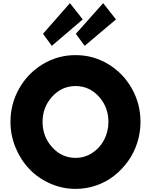

<svg xmlns="http://www.w3.org/2000/svg" viewBox="-20 -1192 970 1227"><path d="M254.9 -976.1 426.8 -1171.9 508.8 -1067.9 311 -898.9ZM464.8 -976.1 639.2 -1171.9 721.2 -1067.9 521 -898.9ZM46.9 -413.1Q46.9 -527.3 102.1 -625.5Q157.2 -723.6 253.2 -781.7Q349.1 -839.8 462.9 -839.8Q576.7 -839.8 672.4 -781.7Q768.1 -723.6 823 -625.5Q877.9 -527.3 877.9 -413.1Q877.9 -344.7 857.2 -279.8Q836.4 -214.8 798.3 -161.9Q760.3 -108.9 709.5 -68.8Q658.7 -28.8 595 -6.8Q531.2 15.1 462.9 15.1Q377.9 15.1 300.5 -19.3Q223.1 -53.7 167.7 -111.6Q112.3 -169.4 79.6 -248.5Q46.9 -327.6 46.9 -413.1ZM462.9 -183.1Q521 -183.1 569.3 -214.4Q617.7 -245.6 645.3 -298.3Q672.9 -351.1 672.9 -413.1Q672.9 -507.3 611.8 -574.7Q550.8 -642.1 462.9 -642.1Q375 -642.1 313.5 -574.7Q252 -507.3 252 -413.1Q252 -318.8 313.5 -251Q375 -183.1 462.9 -183.1Z"/></svg>

Font: Hussar Preview
Style: Bold
Weight: 700
Foundry: Cannot Into Space Fonts, PlusOne Fonts
Version: Version 2.29RC2 "Millennial"